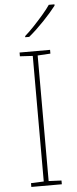

<svg xmlns="http://www.w3.org/2000/svg" viewBox="-63 -984 408 1016"><g transform="rotate(-5 141.5 -476.0)"><path d="M223 0H61V-20L129 -23V-690L61 -694V-714H223V-694L155 -690V-23L223 -20ZM267 -945Q241 -911 200 -868Q159 -825 119 -792H98V-798Q121 -818 147.5 -846Q174 -874 198.5 -902.5Q223 -931 237 -952H267Z"/></g></svg>

Font: Noto Sans Myanmar Thin
Style: Regular
Weight: 100
Designer: Monotype Design Team
Foundry: Monotype Imaging Inc.
Version: Version 2.107; ttfautohint (v1.8.4.7-5d5b)